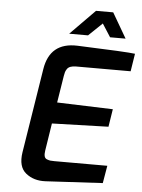

<svg xmlns="http://www.w3.org/2000/svg" viewBox="-61 -974 760 1024"><g transform="rotate(5 319.0 -461.5)"><path d="M279 -792 411 -926H503L581 -792H498L453 -862L380 -792ZM86 -140 158 -592Q181 -737 328 -732Q598 -722 638 -716L623 -621H331Q313 -621 301 -616.5Q289 -612 283 -603Q277 -594 274.5 -586Q272 -578 270 -565L247 -421L546 -411L531 -316L229 -307L206 -160Q203 -141 206 -129.5Q209 -118 219.5 -114Q230 -110 237.5 -109Q245 -108 260 -108H543L527 -14L221 3Q159 6 116.5 -28Q74 -62 86 -140Z"/></g></svg>

Font: Exo
Style: Demi Bold Italic
Weight: 600
Designer: Natanael Gama
Version: Version 1